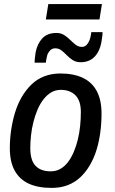

<svg xmlns="http://www.w3.org/2000/svg" viewBox="-20 -908 560 938"><path d="M233 10Q165 10 120 -11Q75 -32 51.5 -75Q28 -118 28 -184Q28 -229 34.5 -273Q41 -317 53.5 -358Q66 -399 86 -433.5Q106 -468 133 -494.5Q160 -521 196 -535Q232 -549 275 -549Q339 -549 384 -528Q429 -507 452.5 -463.5Q476 -420 476 -353Q476 -306 470 -261Q464 -216 451.5 -175.5Q439 -135 419 -101Q399 -67 372.5 -42Q346 -17 311 -3.5Q276 10 233 10ZM228 -71Q254 -71 275 -83Q296 -95 312 -116Q328 -137 340 -165Q352 -193 360 -225.5Q368 -258 371.5 -292.5Q375 -327 375 -361Q375 -416 348.5 -442.5Q322 -469 277 -469Q251 -469 230 -456.5Q209 -444 192 -422Q175 -400 163 -371.5Q151 -343 143 -311Q135 -279 131.5 -246.5Q128 -214 128 -184Q128 -125 153.5 -98Q179 -71 228 -71ZM149 -602Q149 -609 150 -620.5Q151 -632 154 -652Q162 -694 186.5 -720.5Q211 -747 256 -747Q277 -747 293 -737Q309 -727 322.5 -713.5Q336 -700 349.5 -689.5Q363 -679 380 -679Q394 -679 403 -688.5Q412 -698 417 -711Q422 -724 423 -732Q425 -742 425.5 -746Q426 -750 426 -751H481Q481 -744 480.5 -737.5Q480 -731 478 -720Q472 -665 445.5 -634.5Q419 -604 374 -604Q352 -604 336 -614Q320 -624 306.5 -638Q293 -652 280 -662Q267 -672 249 -672Q233 -672 222.5 -659Q212 -646 210 -635Q207 -624 206 -616.5Q205 -609 204 -602ZM204 -813 216 -888H478L466 -813Z"/></svg>

Font: Georama ExtraCondensed Thin Medium
Style: Italic
Weight: 500
Italic angle: -9°
Version: Version 1.001